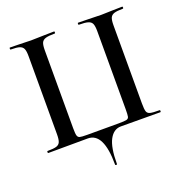

<svg xmlns="http://www.w3.org/2000/svg" viewBox="-143 -751 1017 1069"><g transform="rotate(-20 365.0 -216.5)"><path d="M266 -1 32 0Q29 0 29 -6Q29 -12 32 -12Q68 -12 84.5 -17Q101 -22 107 -36.5Q113 -51 113 -81V-544Q113 -574 107 -588Q101 -602 84.5 -607.5Q68 -613 32 -613Q29 -613 29 -619Q29 -625 32 -625L85 -624Q129 -622 156 -622Q190 -622 238 -624L294 -625Q296 -625 296 -619Q296 -613 294 -613Q256 -613 238.5 -607.5Q221 -602 215 -588Q209 -574 209 -544V-83Q209 -50 212.5 -38.5Q216 -27 226.5 -24Q237 -21 270 -21H457Q492 -21 503.5 -24Q515 -27 517.5 -38Q520 -49 520 -83V-544Q520 -574 514 -588Q508 -602 490.5 -607.5Q473 -613 435 -613Q433 -613 433 -619Q433 -625 435 -625L491 -624Q541 -622 573 -622Q600 -622 644 -624L697 -625Q700 -625 700 -619Q700 -613 697 -613Q661 -613 644.5 -607.5Q628 -602 622 -588Q616 -574 616 -544V-81Q616 -46 620.5 -33Q625 -20 640 -16Q655 -12 696 -12Q699 -12 699 -6Q699 0 696 0L462 -1Q419 -1 394.5 44.5Q370 90 370 187Q370 192 364.5 192Q359 192 359 187Q359 -1 266 -1Z"/></g></svg>

Font: Cormorant SC SemiBold
Style: Regular
Weight: 600
Designer: Christian Thalmann (Catharsis Fonts)
Version: Version 3.000